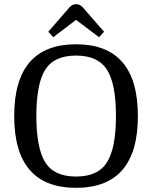

<svg xmlns="http://www.w3.org/2000/svg" viewBox="-20 -893 728 919"><path d="M196.5 -116Q239 -48 344 -48Q449 -48 492 -116Q535 -184 535 -338Q535 -492 492 -559.5Q449 -627 344 -627Q239 -627 196.5 -559.5Q154 -492 154 -338Q154 -184 196.5 -116ZM640 -337.5Q640 6 344 6Q48 6 48 -337.5Q48 -681 344 -681Q640 -681 640 -337.5ZM311 -856Q325 -873 344.5 -873Q364 -873 378 -856L478 -741L454 -715L344 -798L235 -715L211 -741Z"/></svg>

Font: Cambo
Style: Regular
Weight: 400
Designer: Carolina Giovagnoli, Andres Torresi
Foundry: Carolina Giovagnoli, Andres Torresi
Version: Version 2.001